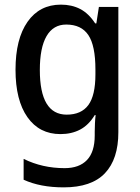

<svg xmlns="http://www.w3.org/2000/svg" viewBox="-20 -569 606 829"><path d="M243 -549Q290 -549 326.5 -530Q363 -511 391 -468H396L407 -539H491V2Q491 118 433 179Q375 240 255 240Q154 240 82 207V117Q163 157 259 157Q322 157 355.5 122Q389 87 389 16V0Q389 -15 390 -36.5Q391 -58 393 -72H389Q363 -29 326 -9.5Q289 10 241 10Q150 10 98.5 -63Q47 -136 47 -268Q47 -401 99 -475Q151 -549 243 -549ZM266 -463Q210 -463 181 -413Q152 -363 152 -267Q152 -74 268 -74Q331 -74 361.5 -115.5Q392 -157 392 -248V-269Q392 -372 361.5 -417.5Q331 -463 266 -463Z"/></svg>

Font: Noto Sans Kannada SemiCondensed Medium
Style: Regular
Weight: 500
Width: 4
Designer: Jelle Bosma - Monotype Design Team
Foundry: Monotype Imaging Inc.
Version: Version 2.005; ttfautohint (v1.8.4.7-5d5b)